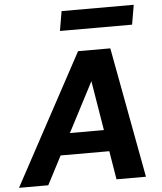

<svg xmlns="http://www.w3.org/2000/svg" viewBox="-84 -973 867 1026"><g transform="rotate(-5 349.0 -460.5)"><path d="M-24 0 354 -700H527L657 0H499L411 -534L133 0ZM108 -153 167 -268H543L561 -153ZM267 -816 285 -921H672L654 -816Z"/></g></svg>

Font: DM Sans Black
Style: Italic
Weight: 900
Italic angle: -10°
Designer: Colophon Foundry, Jonny Pinhorn
Foundry: Colophon Foundry
Version: Version 4.004;gftools[0.9.30]